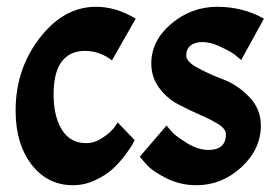

<svg xmlns="http://www.w3.org/2000/svg" viewBox="-20 -535 819 566"><path d="M234 -113Q258 -113 281 -128Q304 -143 316 -158L327 -174L377 -122Q374 -117 369.5 -108Q365 -99 347.5 -76Q330 -53 310.5 -35.5Q291 -18 260 -3.5Q229 11 195 11Q120 11 73 -50Q26 -111 26 -209Q26 -331 97 -423Q168 -515 263 -515Q292 -515 321 -506.5Q350 -498 380 -480L310 -357Q274 -385 230 -385Q186 -385 162 -353.5Q138 -322 138 -257Q138 -192 162.5 -152.5Q187 -113 234 -113Z M594 -93Q646 -93 646 -139Q646 -155 623.5 -169Q601 -183 568.5 -197Q536 -211 503.5 -228.5Q471 -246 448.5 -277Q426 -308 426 -348Q426 -415 485 -465Q544 -515 621 -515Q657 -515 691.5 -506.5Q726 -498 758 -480L691 -358Q684 -364 673 -373Q662 -382 631.5 -396.5Q601 -411 577.5 -411Q554 -411 541.5 -400.5Q529 -390 529 -371.5Q529 -353 563.5 -334.5Q598 -316 639 -300.5Q680 -285 714.5 -249.5Q749 -214 749 -165Q749 -95 691.5 -42Q634 11 559 11Q511 11 469.5 -10Q428 -31 410 -52L392 -73L471 -165Q477 -157 488 -145Q499 -133 531.5 -113Q564 -93 594 -93Z"/></svg>

Font: Acme
Style: Regular
Weight: 400
Designer: Juan Pablo del Peral
Foundry: Juan Pablo del Peral
Version: Version 1.002